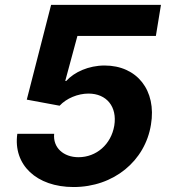

<svg xmlns="http://www.w3.org/2000/svg" viewBox="-20 -747 685 777"><path d="M277.7 9.9C440.3 9.9 567.5 -95.9 590.9 -242.5C614.3 -381.4 534.4 -481.9 403.1 -481.9C339.1 -481.9 280.2 -455.3 248.2 -419.4H244L293.3 -601.6H610.8L631.4 -727.3H186.8L88.4 -343.8L221.2 -319.2C248.9 -349.1 295.1 -368.3 338.1 -368.3C411.6 -368.3 454.9 -315 442.5 -238.6C429.7 -162.6 370 -110.8 297.6 -110.8C236.5 -110.8 193.5 -149.9 199.2 -205.6H50.1C32.3 -80.3 127.5 9.9 277.7 9.9Z"/></svg>

Font: Magic Ui Pro
Style: Bold Italic
Weight: 700
Italic angle: -9.39999°
Designer: Stefan Endress, Andreas Faust
Version: Version 1.000;FEAKit 1.0